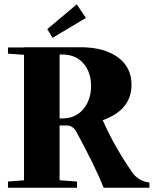

<svg xmlns="http://www.w3.org/2000/svg" viewBox="-20 -886 731 906"><path d="M228 -707.5 203.1 -748.5 342.3 -865.7 385.3 -801.3ZM17.6 0V-29.3L93.3 -35.2V-627.4L17.6 -632.8V-662.1H93.3V-663.1H359.4Q471.2 -663.1 535.9 -616Q600.6 -568.8 600.6 -486.3Q600.6 -367.2 464.8 -318.8Q518.6 -196.3 602.1 -75.2Q631.8 -31.7 685.1 -24.4V0H469.2Q430.2 -98.6 340.8 -263.2Q324.2 -293.9 295.4 -293.9H261.2V-35.6L343.3 -29.3V0ZM261.2 -628.9V-327.1H272.5Q336.4 -327.1 373 -370.8Q409.7 -414.6 409.7 -481Q409.7 -545.4 373.3 -587.2Q336.9 -628.9 272.5 -628.9Z"/></svg>

Font: Elstob Grade
Style: Regular
Weight: 400
Designer: Peter S. Baker
Version: Version 1.015